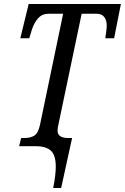

<svg xmlns="http://www.w3.org/2000/svg" viewBox="-20 -734 627 964"><path d="M260 102Q260 46 236 23Q212 0 158 0H76L86 -41H102Q134 -41 153 -53.5Q172 -66 181 -108L297 -665H224Q192 -665 172 -643Q152 -621 140 -585L127 -542H82L124 -714H587L553 -542H509Q509 -549 512 -564Q516 -596 516 -605Q516 -632 503.5 -648.5Q491 -665 465 -665H390L274 -112Q269 -92 269 -78Q269 -41 323 -41H342L287 210H247Q260 146 260 102Z"/></svg>

Font: Noto Serif Cond
Style: Italic
Weight: 400
Width: 3
Italic angle: -12°
Designer: Monotype Design Team
Foundry: Monotype Imaging Inc.
Version: Version 1.001